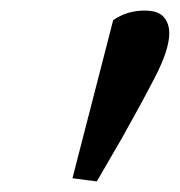

<svg xmlns="http://www.w3.org/2000/svg" viewBox="-20 -753 340 363"><path d="M117 -416 194 -715Q209 -725 223.5 -729Q238 -733 253 -733Q279 -733 289.5 -721Q300 -709 300 -690Q300 -659 272.5 -606Q245 -553 210 -491L163 -410Z"/></svg>

Font: Source Serif Pro SemiBold
Style: Italic
Weight: 600
Italic angle: -12°
Designer: Frank Grießhammer
Foundry: Adobe Systems Incorporated
Version: Version 3.001;hotconv 1.0.111;makeotfexe 2.5.65597